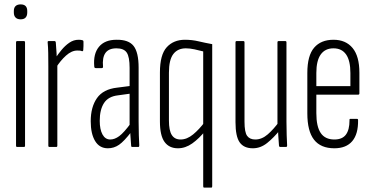

<svg xmlns="http://www.w3.org/2000/svg" viewBox="-20 -669 1696 874"><path d="M58 0Q53 0 53 -6V-476Q53 -482 58 -482H89Q94 -482 94 -476V-6Q94 0 89 0ZM74 -581Q59 -581 51 -589Q43 -597 43 -612V-619Q43 -634 51 -641.5Q59 -649 74 -649Q89 -649 96.5 -641.5Q104 -634 104 -619V-612Q104 -597 96.5 -589Q89 -581 74 -581Z M205 0Q200 0 200 -6V-367Q200 -401 199.5 -428Q199 -455 197 -475Q196 -482 201 -482H229Q233 -482 234 -476Q236 -454 237.5 -427Q239 -400 239 -386L241 -381V-6Q241 0 236 0ZM235 -361 232 -404Q244 -422 260 -441.5Q276 -461 295.5 -474.5Q315 -488 338 -488Q349 -488 355 -486Q358 -485 359 -483.5Q360 -482 360 -478Q360 -468 360 -459.5Q360 -451 359 -441Q358 -435 353 -436Q349 -438 344 -438.5Q339 -439 332 -439Q306 -439 280.5 -416Q255 -393 235 -361Z M582 0Q577 0 577 -6Q575 -29 573.5 -55Q572 -81 572 -97L570 -100V-360Q570 -410 557 -429.5Q544 -449 510 -449Q475 -449 460 -428Q445 -407 449 -365Q449 -359 443 -359H416Q409 -359 409 -367Q404 -424 430.5 -456Q457 -488 510 -488Q565 -489 588 -460Q611 -431 611 -361V-115Q611 -81 612 -53.5Q613 -26 614 -7Q614 0 610 0ZM471 6Q433 6 413 -27Q393 -60 393 -117Q393 -182 421.5 -222.5Q450 -263 513 -270L575 -278V-243L517 -235Q473 -230 453.5 -200Q434 -170 434 -119Q434 -80 446.5 -57Q459 -34 482 -34Q502 -34 523 -49.5Q544 -65 577 -110L578 -69Q545 -26 522 -10Q499 6 471 6Z M909 185Q905 185 905 179V-435Q886 -440 865 -444.5Q844 -449 826 -449Q789 -449 769 -423Q749 -397 749 -338V-120Q749 -75 762 -54.5Q775 -34 802 -34Q831 -34 859 -57Q887 -80 913 -115L916 -75Q886 -38 855 -16Q824 6 790 6Q750 6 729 -23Q708 -52 708 -116V-339Q708 -420 739 -454Q770 -488 822 -488Q854 -488 883.5 -481Q913 -474 946 -468V179Q946 185 942 185Z M1131 6Q1090 6 1071 -21Q1052 -48 1052 -113V-476Q1052 -482 1057 -482H1088Q1093 -482 1093 -476V-115Q1093 -67 1105 -50.5Q1117 -34 1142 -34Q1172 -34 1199 -57.5Q1226 -81 1252 -117L1255 -78Q1226 -42 1196 -18Q1166 6 1131 6ZM1255 0Q1251 0 1250 -6Q1248 -29 1246.5 -55.5Q1245 -82 1245 -97L1243 -101V-476Q1243 -482 1248 -482H1279Q1284 -482 1284 -476V-115Q1284 -81 1285 -54Q1286 -27 1287 -7Q1287 0 1282 0Z M1502 6Q1440 6 1409.5 -33Q1379 -72 1379 -153V-337Q1379 -416 1410 -452Q1441 -488 1498 -488Q1554 -488 1585 -450.5Q1616 -413 1616 -338V-244Q1616 -238 1610 -238H1420V-154Q1420 -93 1440 -63.5Q1460 -34 1502 -34Q1538 -34 1554.5 -56Q1571 -78 1571 -121Q1570 -128 1575 -128H1605Q1610 -128 1610 -122Q1611 -59 1583.5 -26.5Q1556 6 1502 6ZM1420 -277H1575V-337Q1575 -393 1555.5 -421Q1536 -449 1498 -449Q1460 -449 1440 -421Q1420 -393 1420 -337Z"/></svg>

Font: Sofia Sans Extra Condensed Light
Style: Regular
Weight: 300
Designer: Botio Nikoltchev, Ani Petrova
Foundry: lettersoup
Version: Version 4.101